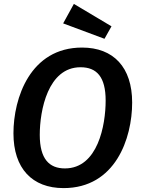

<svg xmlns="http://www.w3.org/2000/svg" viewBox="-20 -950 723 985"><path d="M359 -930 304 -830 516 -751 552 -815ZM401 -706C135 -706 49 -447 49 -266C49 -86 145 15 306 15C572 15 658 -240 658 -424C658 -605 562 -706 401 -706ZM393 -605C476 -605 522 -556 522 -434C522 -308 482 -86 313 -86C233 -86 184 -134 184 -258C184 -384 226 -605 393 -605Z"/></svg>

Font: Fira Sans Medium
Style: Italic
Weight: 500
Italic angle: -8°
Designer: bBox Type GmbH & Carrois Corporate GbR & Edenspiekermann AG
Foundry: bBox Type GmbH & Carrois Corporate GbR & Edenspiekermann AG
Version: Version 4.301;PS 004.301;hotconv 1.0.88;makeotf.lib2.5.64775